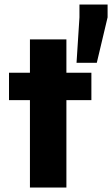

<svg xmlns="http://www.w3.org/2000/svg" viewBox="-20 -833 498 853"><path d="M113 0V-388H20V-510H113V-658H275V-510H386V-388H275V0ZM320 -554 333 -756V-813H458V-756L410 -554Z"/></svg>

Font: Saira
Style: Bold
Weight: 700
Designer: Hector Gatti with collaboration of the Omnibus-Type team
Foundry: Omnibus-Type
Version: Version 1.100; ttfautohint (v1.8.3)